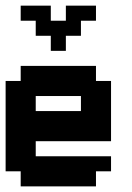

<svg xmlns="http://www.w3.org/2000/svg" viewBox="-20 -663 469 683"><path d="M321.4 -375H375V-160.7H107.1V-107.1H375V-53.6H321.4V0H53.6V-53.6H0V-375H53.6V-428.6H321.4ZM107.1 -321.4V-267.9H267.9V-321.4ZM53.6 -589.3V-642.9H160.7V-589.3H214.3V-642.9H321.4V-589.3H267.9V-535.7H214.3V-482.1H160.7V-535.7H107.1V-589.3Z"/></svg>

Font: Jersey 10
Style: Regular
Weight: 400
Designer: Sarah Cadigan-Fried
Version: Version 1.000